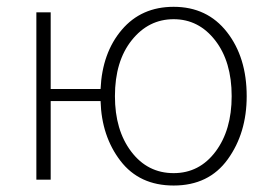

<svg xmlns="http://www.w3.org/2000/svg" viewBox="-20 -538 809 575"><path d="M324.2 -250Q324.2 -148.4 373 -84Q421.9 -19.5 500 -19.5Q577.1 -19.5 625.5 -84Q673.8 -148.4 673.8 -250Q673.8 -353.5 624.5 -417Q575.2 -480.5 500 -480.5Q424.8 -480.5 374.5 -417.5Q324.2 -354.5 324.2 -250ZM88.9 0V-501H131.8V-271.5H281.2Q286.1 -379.9 344.7 -448.7Q403.3 -517.6 500 -517.6Q600.6 -517.6 659.7 -441.9Q718.8 -366.2 718.8 -250Q718.8 -139.6 662.1 -61Q605.5 17.6 500 17.6Q397.5 17.6 340.8 -56.2Q284.2 -129.9 281.2 -235.4H131.8V0Z"/></svg>

Font: Gothic A1 ExtraLight
Style: Regular
Weight: 275
Designer: HanYang I&C Co.,Ltd.
Foundry: HanYang I&C Co.,Ltd.
Version: Version 2.50